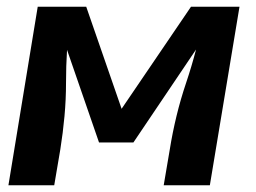

<svg xmlns="http://www.w3.org/2000/svg" viewBox="-20 -550 760 570"><path d="M5 0H141L159 -106Q167 -156 171.5 -205.5Q176 -255 176 -304Q176 -353 179 -402L274 -127H376L562 -403Q549 -353 532.5 -304Q516 -255 504 -205.5Q492 -156 484 -106L466 0H603L691 -530H547L341 -227L236 -530H92Z"/></svg>

Font: Iosevka Sparkle Extrabold
Style: Italic
Weight: 800
Italic angle: -9°
Designer: Belleve Invis
Foundry: Belleve Invis
Version: Version 4.5.0; ttfautohint (v1.8.3)